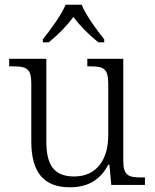

<svg xmlns="http://www.w3.org/2000/svg" viewBox="-20 -786 658 816"><path d="M162 -619V-606H187C230 -641 262 -674 292 -714C322 -674 355 -641 398 -606H423V-619C392 -657 345 -721 327 -766H259C240 -721 193 -657 162 -619ZM277 10C353 10 406 -21 440 -86H445L453 0H596V-32H579C528 -32 504 -39 504 -102V-536H351V-504H361C418 -504 440 -497 440 -431V-210C440 -112 394 -36 295 -36C201 -36 177 -96 177 -186V-536H19V-504H33C90 -504 113 -497 113 -433V-185C113 -50 169 10 277 10Z"/></svg>

Font: Noto Serif Tamil Light
Style: Italic
Weight: 300
Italic angle: -12°
Designer: Indian Type Foundry, Tom Grace, and the Monotype Design Team
Foundry: Monotype Imaging Inc.
Version: Version 2.003